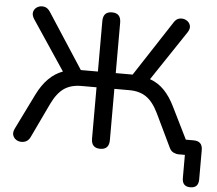

<svg xmlns="http://www.w3.org/2000/svg" viewBox="-58 -777 1140 1008"><g transform="rotate(5 512.0 -272.5)"><path d="M981 167Q938 167 938 122V0H905Q892 0 878 -6.5Q864 -13 856 -30L772 -205Q744 -263 708 -288Q672 -313 618 -313H539V-43Q539 7 492 7Q445 7 445 -43V-313H365Q310 -313 274 -288Q238 -263 210 -205L124 -24Q114 -2 95 4Q76 10 58.5 3.5Q41 -3 33 -20Q25 -37 37 -61L128 -246Q179 -350 262 -380L87 -642Q74 -663 79 -680Q84 -697 100 -705.5Q116 -714 134.5 -710.5Q153 -707 166 -687L355 -396H445V-662Q445 -712 492 -712Q539 -712 539 -662V-396H628L818 -687Q830 -707 848.5 -710.5Q867 -714 883 -705.5Q899 -697 904.5 -680Q910 -663 896 -642L721 -380Q764 -365 796.5 -331.5Q829 -298 854 -246L936 -80H977Q1024 -80 1024 -33V122Q1024 167 981 167Z"/></g></svg>

Font: Chiron GoRound TC
Style: Regular
Weight: 400
Designer: Ryoko NISHIZUKA 西塚涼子 (kana, bopomofo & ideographs); Paul D. Hunt (Latin, Greek & Cyrillic); Sandoll Communications 산돌커뮤니
Foundry: Adobe
Version: Version 1.000;hotconv 1.1.1;makeotfexe 2.6.0